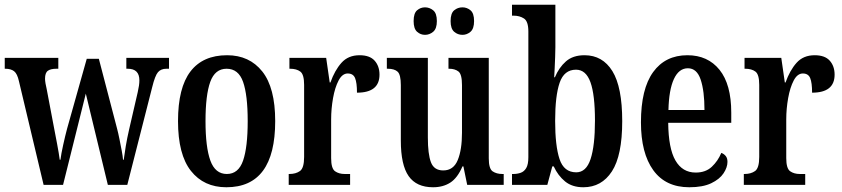

<svg xmlns="http://www.w3.org/2000/svg" viewBox="-21 -780 3553 810"><path d="M59 -437Q52 -469 38.5 -479.5Q25 -490 1 -490H-1V-536H225V-490H217Q193 -490 181 -481.5Q169 -473 169 -448Q169 -440 171 -428Q173 -416 176 -404L205 -251Q212 -215 220 -172.5Q228 -130 231 -106H234Q237 -130 245.5 -168.5Q254 -207 262 -237L345 -532H396L473 -237Q478 -218 483 -193Q488 -168 492.5 -144.5Q497 -121 498 -106H501Q504 -130 509.5 -163Q515 -196 524 -235L560 -391Q567 -421 567 -441Q567 -490 518 -490H512V-536H692V-490H681Q658 -490 645.5 -475.5Q633 -461 621 -412L516 0H434L341 -385L245 0H163Z M934 10Q839 10 784.5 -59Q730 -128 730 -269Q730 -410 782.5 -478.5Q835 -547 937 -547Q1031 -547 1085.5 -478.5Q1140 -410 1140 -269Q1140 10 934 10ZM936 -46Q985 -46 1004.5 -102.5Q1024 -159 1024 -269Q1024 -379 1004.5 -434.5Q985 -490 935 -490Q886 -490 866 -434.5Q846 -379 846 -269Q846 -159 866.5 -102.5Q887 -46 936 -46Z M1197 0V-46H1200Q1227 -46 1244.5 -58.5Q1262 -71 1262 -118V-422Q1262 -466 1246 -478Q1230 -490 1203 -490H1200V-536H1355L1370 -432H1373Q1391 -483 1419.5 -515Q1448 -547 1496 -547Q1539 -547 1559.5 -524Q1580 -501 1580 -465Q1580 -389 1485 -389Q1485 -431 1477 -450.5Q1469 -470 1446 -470Q1423 -470 1407.5 -440.5Q1392 -411 1384 -366Q1376 -321 1376 -276V-113Q1376 -69 1392.5 -57.5Q1409 -46 1433 -46H1456V0Z M1806 10Q1736 10 1703 -37Q1670 -84 1670 -187V-421Q1670 -465 1656.5 -477.5Q1643 -490 1615 -490H1611V-536H1784V-200Q1784 -130 1797 -95.5Q1810 -61 1849 -61Q1892 -61 1910 -104.5Q1928 -148 1928 -220V-421Q1928 -467 1913 -478.5Q1898 -490 1874 -490H1871V-536H2041V-112Q2041 -68 2057.5 -57Q2074 -46 2098 -46H2104V0H1950L1934 -78H1930Q1909 -29 1878.5 -9.5Q1848 10 1806 10ZM1930 -633Q1910 -633 1895 -646Q1880 -659 1880 -691Q1880 -724 1895 -736.5Q1910 -749 1930 -749Q1949 -749 1964 -736.5Q1979 -724 1979 -691Q1979 -659 1964 -646Q1949 -633 1930 -633ZM1772 -633Q1753 -633 1738.5 -646Q1724 -659 1724 -691Q1724 -724 1738.5 -736.5Q1753 -749 1772 -749Q1791 -749 1806.5 -736.5Q1822 -724 1822 -691Q1822 -659 1806.5 -646Q1791 -633 1772 -633Z M2440 10Q2393 10 2363 -14.5Q2333 -39 2315 -78H2309L2288 0H2139V-46H2145Q2161 -46 2175.5 -51Q2190 -56 2199 -71Q2208 -86 2208 -117V-647Q2208 -690 2189.5 -702Q2171 -714 2145 -714H2139V-760H2322V-581Q2322 -563 2321 -539Q2320 -515 2319 -492Q2318 -469 2317 -454H2320Q2337 -495 2366.5 -521Q2396 -547 2445 -547Q2521 -547 2562.5 -480Q2604 -413 2604 -269Q2604 -124 2560.5 -57Q2517 10 2440 10ZM2410 -53Q2452 -53 2470.5 -109Q2489 -165 2489 -271Q2489 -380 2470 -433Q2451 -486 2409 -486Q2359 -486 2340 -431Q2321 -376 2321 -270Q2321 -165 2339.5 -109Q2358 -53 2410 -53Z M2887 10Q2787 10 2735 -62Q2683 -134 2683 -264Q2683 -405 2734.5 -476Q2786 -547 2879 -547Q2965 -547 3014.5 -485.5Q3064 -424 3064 -305V-262H2798Q2799 -154 2828.5 -103Q2858 -52 2914 -52Q2956 -52 2982 -76.5Q3008 -101 3022 -135Q3033 -131 3040.5 -122Q3048 -113 3048 -97Q3048 -74 3031.5 -49Q3015 -24 2979.5 -7Q2944 10 2887 10ZM2951 -316Q2951 -396 2935 -444Q2919 -492 2881 -492Q2843 -492 2822 -446.5Q2801 -401 2799 -316Z M3117 0V-46H3120Q3147 -46 3164.5 -58.5Q3182 -71 3182 -118V-422Q3182 -466 3166 -478Q3150 -490 3123 -490H3120V-536H3275L3290 -432H3293Q3311 -483 3339.5 -515Q3368 -547 3416 -547Q3459 -547 3479.5 -524Q3500 -501 3500 -465Q3500 -389 3405 -389Q3405 -431 3397 -450.5Q3389 -470 3366 -470Q3343 -470 3327.5 -440.5Q3312 -411 3304 -366Q3296 -321 3296 -276V-113Q3296 -69 3312.5 -57.5Q3329 -46 3353 -46H3376V0Z"/></svg>

Font: Noto Serif Bengali ExtraCondensed SemiBold
Style: Regular
Weight: 600
Width: 2
Designer: Juan Bruce, Universal Thirst, Indian Type Foundry and the Monotype Design Team.
Foundry: Monotype Imaging Inc.
Version: Version 2.003; ttfautohint (v1.8.4.7-5d5b)